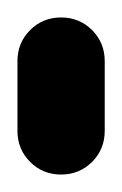

<svg xmlns="http://www.w3.org/2000/svg" viewBox="-20 -200 140 220"><path d="M0 -50H100V-130H0ZM50 -100Q29 -100 14.5 -85.5Q0 -71 0 -50Q0 -29 14.5 -14.5Q29 0 50 0Q71 0 85.5 -14.5Q100 -29 100 -50Q100 -71 85.5 -85.5Q71 -100 50 -100ZM50 -180Q29 -180 14.5 -165.5Q0 -151 0 -130Q0 -109 14.5 -94.5Q29 -80 50 -80Q71 -80 85.5 -94.5Q100 -109 100 -130Q100 -151 85.5 -165.5Q71 -180 50 -180Z"/></svg>

Font: Wavefont SemiBold
Style: Regular
Weight: 600
Version: Version 3.004;gftools[0.9.33]